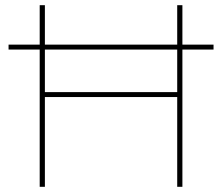

<svg xmlns="http://www.w3.org/2000/svg" viewBox="-20 -720 856 740"><path d="M663 0V-700H683V0ZM133 0V-700H153V0ZM148 -346V-365H668V-346ZM13 -529V-548H803V-529Z"/></svg>

Font: Montserrat Thin Thin
Style: Regular
Weight: 250
Version: Version 9.000